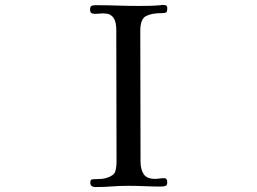

<svg xmlns="http://www.w3.org/2000/svg" viewBox="-20 -755 1040 776"><path d="M656 -19Q656 -6 649 -3.5Q642 -1 631 -1Q598 -1 564.5 -2.5Q531 -4 498 -4Q465 -4 432 -1.5Q399 1 366 1Q345 1 345 -17Q345 -29 352 -30Q359 -31 366 -31Q379 -31 391 -32Q403 -33 414 -37Q441 -46 446 -62.5Q451 -79 451 -104Q451 -236 450.5 -368Q450 -500 450 -632Q450 -667 439.5 -682Q429 -697 413 -699.5Q397 -702 381 -700Q365 -698 354.5 -700Q344 -702 344 -715Q344 -728 349.5 -731Q355 -734 367 -734Q411 -734 455 -732.5Q499 -731 543 -731Q564 -731 585.5 -731.5Q607 -732 629 -734Q632 -735 638 -735Q646 -735 651 -733Q656 -731 656 -722Q656 -707 651 -704.5Q646 -702 635 -702Q593 -702 570 -690Q547 -678 547 -630Q547 -498 547.5 -366Q548 -234 548 -102Q548 -71 560.5 -51.5Q573 -32 607 -32Q616 -32 625 -33.5Q634 -35 643 -35Q656 -35 656 -19Z"/></svg>

Font: Kaisei Opti
Style: Regular
Weight: 400
Designer: Font-Kai, 金井和夫
Foundry: KAZUO KANAI
Version: Version 5.003